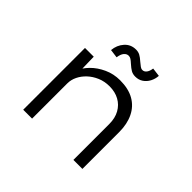

<svg xmlns="http://www.w3.org/2000/svg" viewBox="-168 -939 1147 1147"><g transform="rotate(45 405.5 -365.5)"><path d="M156 0V-522H230L233 -391L213 -388Q228 -425 260.5 -458Q293 -491 340 -512.5Q387 -534 441 -534Q512 -534 559.5 -507Q607 -480 631.5 -429.5Q656 -379 656 -311V0H580V-303Q580 -353 560 -389Q540 -425 504.5 -444.5Q469 -464 422 -464Q380 -464 345 -449Q310 -434 284.5 -410Q259 -386 245 -357Q231 -328 231 -297V0H194Q183 0 173.5 0Q164 0 156 0ZM489 -613Q468 -613 452.5 -622Q437 -631 417 -649Q403 -662 393.5 -668Q384 -674 374 -674Q357 -674 345 -659.5Q333 -645 329 -616L275 -623Q279 -668 307 -699.5Q335 -731 379 -731Q398 -731 413 -723Q428 -715 448 -697Q463 -685 472 -678Q481 -671 492 -671Q507 -671 517.5 -685Q528 -699 531 -723L586 -716Q584 -688 571.5 -664.5Q559 -641 538 -627Q517 -613 489 -613Z"/></g></svg>

Font: Lexend Giga Light
Style: Regular
Weight: 300
Version: Version 1.007